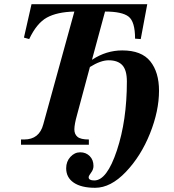

<svg xmlns="http://www.w3.org/2000/svg" viewBox="-20 -689 829 914"><path d="M418 -405H419Q486 -449 562 -449Q654 -449 695.5 -397Q737 -345 737 -257Q737 -161 694 -53.5Q651 54 579 129.5Q507 205 433 205Q367 205 331 180.5Q295 156 295 112Q295 80 315 58Q335 36 362 36Q389 36 407 54Q425 72 425 101Q425 118 413.5 133Q402 148 402 155Q402 170 429 170Q489 170 536.5 27Q584 -116 584 -301Q584 -355 562.5 -378.5Q541 -402 497 -402Q459 -402 408 -370L347 -143Q334 -97 334 -73Q334 -50 349 -37.5Q364 -25 403 -25V0H80V-25H95Q167 -25 186 -97L334 -634Q252 -632 203.5 -605.5Q155 -579 119 -503L94 -510L130 -669H681L650 -503L623 -505Q623 -586 592 -610Q561 -634 480 -634Z"/></svg>

Font: STIX
Style: Bold Italic
Weight: 700
Italic angle: -16.33°
Designer: MicroPress Inc., with final additions and corrections provided by Coen Hoffman, Elsevier (retired)
Version: Version 1.1.1